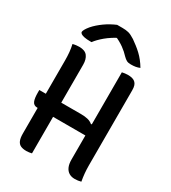

<svg xmlns="http://www.w3.org/2000/svg" viewBox="-224 -1053 1047 1174"><g transform="rotate(30 300.0 -466.0)"><path d="M71 -701Q83 -704 93.5 -705.5Q104 -707 116 -707Q157 -707 174 -684.5Q191 -662 191 -624Q191 -545 191 -467Q191 -389 191 -311Q191 -233 191 -155Q191 -77 191 2Q181 4 172.5 5.5Q164 7 153 7Q130 7 114 0Q98 -7 90 -25Q82 -43 82 -75Q82 -162 82 -248Q82 -334 82 -419.5Q82 -505 82 -592Q82 -621 79.5 -648Q77 -675 71 -701ZM36 -356H332Q358 -356 378.5 -351Q399 -346 414 -333L447 -348V-256H80Q66 -256 57.5 -261.5Q49 -267 44.5 -277.5Q40 -288 38 -303Q36 -318 36 -338ZM539 1Q528 4 517.5 5.5Q507 7 494 7Q471 7 454 -3.5Q437 -14 428 -34.5Q419 -55 419 -86Q419 -164 419 -240Q419 -316 419 -392.5Q419 -469 419 -546.5Q419 -624 419 -702Q429 -704 438.5 -705.5Q448 -707 459 -707Q475 -707 488 -704Q501 -701 510.5 -693Q520 -685 524.5 -672Q529 -659 529 -638Q529 -577 529 -513Q529 -449 529 -382Q529 -315 529 -247Q529 -179 529 -109Q529 -80 531.5 -53Q534 -26 539 1ZM249 -939Q256 -939 262.5 -939Q269 -939 275.5 -939Q282 -939 288 -939Q311 -939 329.5 -934.5Q348 -930 376 -912Q393 -900 410.5 -886.5Q428 -873 444.5 -857.5Q461 -842 476 -823Q491 -804 504 -782Q490 -776 475.5 -773.5Q461 -771 442 -771Q423 -771 412 -777Q401 -783 389 -795Q367 -819 340 -838.5Q313 -858 264 -881L321 -868Q304 -868 287 -868Q270 -868 253 -868L310 -882Q254 -853 219.5 -824Q185 -795 166 -769H160Q132 -769 115 -772.5Q98 -776 90.5 -781.5Q83 -787 83 -794Q83 -800 89.5 -812Q96 -824 110 -841Q123 -856 139 -870Q155 -884 172.5 -896.5Q190 -909 209 -919.5Q228 -930 249 -939Z"/></g></svg>

Font: Recursive Monospace Casual Medium
Style: Regular
Weight: 500
Version: Version 1.047